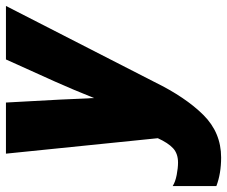

<svg xmlns="http://www.w3.org/2000/svg" viewBox="-92 -675 764 646"><g transform="rotate(-90 290.0 -352.0)"><path d="M-13 -6V-153Q1 -144 24.5 -139.5Q48 -135 66 -135Q96 -135 114 -151.5Q132 -168 148 -203L96 -714H268L278 -530Q279 -516 282 -438Q283 -430 283 -417Q310 -485 339 -550L413 -714H593L337 -214Q286 -110 226.5 -50Q167 10 83 10Q29 10 -13 -6Z"/></g></svg>

Font: Noto Sans UI CondBlack
Style: Italic
Weight: 900
Width: 3
Italic angle: -12°
Designer: Monotype Design Team
Foundry: Monotype Imaging Inc.
Version: Version 1.001